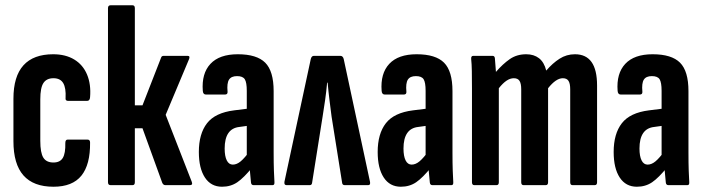

<svg xmlns="http://www.w3.org/2000/svg" viewBox="-20 -703 2671 729"><path d="M183 6Q107 6 69 -37Q31 -80 31 -167V-328Q31 -413 69 -455Q107 -497 182 -497Q229 -497 262 -477Q295 -457 310.5 -420Q326 -383 322 -334Q321 -320 311 -320H238Q233 -320 230.5 -323Q228 -326 229 -331Q231 -369 220 -387.5Q209 -406 183 -406Q157 -406 145 -388Q133 -370 133 -326V-168Q133 -123 144.5 -104.5Q156 -86 183 -86Q208 -86 218.5 -103.5Q229 -121 228 -160Q228 -173 237 -173H312Q322 -173 322 -162Q323 -78 289 -36Q255 6 183 6Z M708 -13Q713 0 701 0H608Q600 0 596 -9L521 -216H492V-11Q492 0 483 0H400Q390 0 390 -11V-672Q390 -683 400 -683H483Q492 -683 492 -672V-303H521L592 -485Q594 -491 602 -491H692Q698 -491 699 -487.5Q700 -484 698 -479L609 -267Z M943 0Q934 0 933 -10Q931 -27 929 -52.5Q927 -78 926 -98L917 -110V-358Q917 -390 909.5 -402Q902 -414 880 -414Q858 -414 849.5 -400.5Q841 -387 844 -355Q845 -344 834 -344H762Q751 -344 750 -358Q745 -424 779 -460.5Q813 -497 883 -497Q955 -497 987 -465Q1019 -433 1019 -357V-125Q1019 -82 1020 -55Q1021 -28 1022 -12Q1023 0 1015 0ZM823 6Q781 6 758 -29Q735 -64 735 -126Q735 -195 766 -235Q797 -275 869 -284L925 -291V-226L889 -221Q861 -218 847 -197.5Q833 -177 833 -139Q833 -110 841 -94Q849 -78 864 -78Q879 -78 894 -90.5Q909 -103 931 -133L939 -69Q906 -28 881 -11Q856 6 823 6Z M1068 0Q1058 0 1060 -13L1160 -479Q1163 -491 1172 -491H1272Q1282 -491 1285 -479L1385 -12Q1387 0 1378 0H1289Q1280 0 1279 -9L1239 -260Q1235 -291 1231 -323Q1227 -355 1224 -389H1222Q1219 -355 1214.5 -323.5Q1210 -292 1205 -261L1165 -9Q1164 0 1156 0Z M1622 0Q1613 0 1612 -10Q1610 -27 1608 -52.5Q1606 -78 1605 -98L1596 -110V-358Q1596 -390 1588.5 -402Q1581 -414 1559 -414Q1537 -414 1528.5 -400.5Q1520 -387 1523 -355Q1524 -344 1513 -344H1441Q1430 -344 1429 -358Q1424 -424 1458 -460.5Q1492 -497 1562 -497Q1634 -497 1666 -465Q1698 -433 1698 -357V-125Q1698 -82 1699 -55Q1700 -28 1701 -12Q1702 0 1694 0ZM1502 6Q1460 6 1437 -29Q1414 -64 1414 -126Q1414 -195 1445 -235Q1476 -275 1548 -284L1604 -291V-226L1568 -221Q1540 -218 1526 -197.5Q1512 -177 1512 -139Q1512 -110 1520 -94Q1528 -78 1543 -78Q1558 -78 1573 -90.5Q1588 -103 1610 -133L1618 -69Q1585 -28 1560 -11Q1535 6 1502 6Z M1781 0Q1772 0 1772 -11V-367Q1772 -405 1771.5 -433Q1771 -461 1769 -479Q1768 -491 1777 -491H1850Q1858 -491 1859 -482Q1860 -470 1861 -456.5Q1862 -443 1863 -430Q1889 -460 1915.5 -478.5Q1942 -497 1978 -497Q2007 -497 2026.5 -482Q2046 -467 2054 -435Q2078 -463 2104.5 -480Q2131 -497 2163 -497Q2205 -497 2226 -467.5Q2247 -438 2247 -378V-11Q2247 0 2238 0H2154Q2145 0 2145 -11V-364Q2145 -386 2138.5 -396Q2132 -406 2117 -406Q2104 -406 2090 -396.5Q2076 -387 2061 -368V-11Q2061 0 2052 0H1968Q1959 0 1959 -11V-364Q1959 -386 1952.5 -396Q1946 -406 1931 -406Q1917 -406 1903 -396.5Q1889 -387 1874 -368V-11Q1874 0 1865 0Z M2518 0Q2509 0 2508 -10Q2506 -27 2504 -52.5Q2502 -78 2501 -98L2492 -110V-358Q2492 -390 2484.5 -402Q2477 -414 2455 -414Q2433 -414 2424.5 -400.5Q2416 -387 2419 -355Q2420 -344 2409 -344H2337Q2326 -344 2325 -358Q2320 -424 2354 -460.5Q2388 -497 2458 -497Q2530 -497 2562 -465Q2594 -433 2594 -357V-125Q2594 -82 2595 -55Q2596 -28 2597 -12Q2598 0 2590 0ZM2398 6Q2356 6 2333 -29Q2310 -64 2310 -126Q2310 -195 2341 -235Q2372 -275 2444 -284L2500 -291V-226L2464 -221Q2436 -218 2422 -197.5Q2408 -177 2408 -139Q2408 -110 2416 -94Q2424 -78 2439 -78Q2454 -78 2469 -90.5Q2484 -103 2506 -133L2514 -69Q2481 -28 2456 -11Q2431 6 2398 6Z"/></svg>

Font: Sofia Sans Extra Condensed
Style: Bold
Weight: 700
Designer: Botio Nikoltchev, Ani Petrova
Foundry: lettersoup
Version: Version 4.101